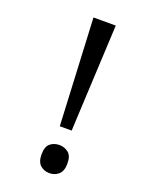

<svg xmlns="http://www.w3.org/2000/svg" viewBox="-139 -783 660 866"><g transform="rotate(20 191.5 -350.0)"><path d="M181 -201 156 -714H263L238 -201ZM147 -54Q147 -91 165 -106Q183 -121 209 -121Q234 -121 252.5 -106Q271 -91 271 -54Q271 -18 252.5 -2Q234 14 209 14Q183 14 165 -2Q147 -18 147 -54Z"/></g></svg>

Font: hindi25
Style: Book
Weight: 400
Designer: Jelle Bosma - Monotype Design Team
Foundry: Monotype Imaging Inc.
Version: Version 2.003